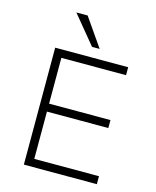

<svg xmlns="http://www.w3.org/2000/svg" viewBox="-135 -1027 911 1118"><g transform="rotate(15 321.0 -467.5)"><path d="M118 0V-705H558V-657H168V-381H538V-333H168V-48H558V0ZM324 -765 184 -935H252L370 -765Z"/></g></svg>

Font: Nunito Sans 7pt ExtraLight
Style: Regular
Weight: 250
Designer: Vernon Adams
Foundry: Vernon Adams
Version: Version 3.101;gftools[0.9.27]